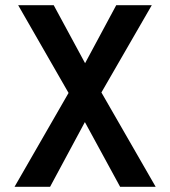

<svg xmlns="http://www.w3.org/2000/svg" viewBox="-20 -720 656 740"><path d="M443 0 278 -303 50 -700H187L339 -419L580 0ZM36 0 276 -417 428 -700H565L337 -305L173 0Z"/></svg>

Font: Overpass Mono
Style: Bold
Weight: 700
Monospace: yes
Designer: Delve Withrington, Dave Bailey
Foundry: Delve Fonts LLC
Version: Version 4.000